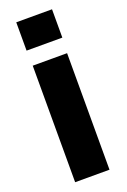

<svg xmlns="http://www.w3.org/2000/svg" viewBox="-153 -847 592 898"><g transform="rotate(-20 142.5 -398.5)"><path d="M57 0V-580H228V0ZM54 -656V-797H232V-656Z"/></g></svg>

Font: BDO Grotesk ExtraBold
Style: Regular
Weight: 800
Designer: Deni Anggara
Foundry: Lokal Container
Version: Version 2.000